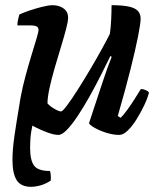

<svg xmlns="http://www.w3.org/2000/svg" viewBox="-20 -520 608 740"><path d="M99.5 200Q60.5 200 44.2 174.2Q28 148.5 28 96Q28 56.5 36 1.5Q44 -53.5 56 -123.5L111.5 -64Q104.5 -38 100.2 -11.5Q96 15 96 48Q96 97.5 111.2 118.2Q126.5 139 172.5 139Q174.5 142.5 175.5 153.5Q176.5 164.5 175.5 176Q156 189 136 194.5Q116 200 99.5 200ZM205 0Q189 0 164 -9Q139 -18 113.8 -31Q88.5 -44 71.2 -56.5Q54 -69 52 -75Q52 -105 59.5 -145.2Q67 -185.5 78.5 -227.8Q90 -270 101.5 -307.8Q113 -345.5 120.8 -371.5Q128.5 -397.5 128.5 -404Q128.5 -415 120.5 -418.5Q112.5 -422 99.5 -422H47Q47 -434 50 -446Q53 -458 54.5 -464Q69 -471 94 -479.5Q119 -488 143.8 -494Q168.5 -500 182.5 -500Q207.5 -500 225 -487.5Q242.5 -475 242.5 -451.5Q242.5 -437.5 234.5 -407.2Q226.5 -377 214.5 -337.8Q202.5 -298.5 190.5 -257.2Q178.5 -216 170.8 -180.2Q163 -144.5 163 -121.5Q172.5 -110.5 189.8 -100.5Q207 -90.5 215.5 -90.5Q221 -90.5 238.2 -113.5Q255.5 -136.5 278.8 -173Q302 -209.5 326.5 -250.8Q351 -292 371.5 -329.2Q392 -366.5 403.5 -389.5Q407 -413.5 408.5 -444.8Q410 -476 410 -500Q453 -500 477.2 -494.5Q501.5 -489 511.8 -477.5Q522 -466 522 -448.5Q522 -430 512 -379.2Q502 -328.5 482.5 -251Q463 -173.5 434 -73L445 -66Q456 -76.5 470.5 -96.5Q485 -116.5 499.2 -139Q513.5 -161.5 523 -177Q532 -177 542 -172.5Q552 -168 554 -163Q549 -142 536 -114.5Q523 -87 506.5 -60.5Q490 -34 472.5 -17Q455 0 439.5 0Q416.5 0 390.2 -8.2Q364 -16.5 345 -27.2Q326 -38 323 -45L374.5 -201Q385 -233 395 -260.5Q405 -288 410.5 -301L405.5 -304Q389 -270 368.2 -229Q347.5 -188 324.8 -147.5Q302 -107 279.8 -73.5Q257.5 -40 238.2 -20Q219 0 205 0Z"/></svg>

Font: Texturina Medium
Style: Italic
Weight: 500
Italic angle: -11°
Designer: Guillermo Torres Carreño
Foundry: Omnibus-Type
Version: Version 1.002